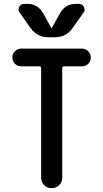

<svg xmlns="http://www.w3.org/2000/svg" viewBox="-20 -985 540 1005"><path d="M90.8 -637.7Q72.3 -637.7 58.6 -650.9Q44.9 -664.1 44.9 -684.1Q44.9 -704.1 58.6 -717.3Q72.3 -730.5 90.8 -730.5H409.2Q427.7 -730.5 441.4 -717.3Q455.1 -704.1 455.1 -684.1Q455.1 -664.1 441.4 -650.9Q427.7 -637.7 409.2 -637.7H314.5Q306.6 -637.7 305.7 -628.9V-54.7Q305.7 -31.2 289.6 -15.6Q273.4 0 250 0Q226.6 0 210.9 -16.1Q195.3 -32.2 195.3 -54.7V-628.9Q195.3 -637.7 185.5 -637.7ZM377.9 -964.8H392.6Q410.2 -964.8 418.9 -948.7Q427.7 -932.6 417 -918.9L358.4 -835.9Q325.2 -790 267.6 -790H232.4Q175.8 -790 141.6 -835.9L83 -918.9Q72.3 -932.6 80.6 -948.7Q88.9 -964.8 107.4 -964.8H122.1Q178.7 -964.8 206.1 -915L249 -837.9H250H251L293.9 -915Q321.3 -964.8 377.9 -964.8Z"/></svg>

Font: Rounded Mgen+ 2m medium
Style: Regular
Weight: 500
Designer: [Source Han Sans]
Ryoko NISHIZUKA  (kana & ideographs); Paul D. Hunt (Latin, Greek & Cyrillic); Wenlong ZHANG  (bopomofo
Version: Version 1.059.20150602